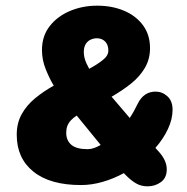

<svg xmlns="http://www.w3.org/2000/svg" viewBox="-20 -645 659 677"><path d="M39 -170Q39 -211 56.5 -242.5Q74 -274 103.8 -298.5Q133.5 -323 169.5 -343Q154 -369 141 -401.5Q128 -434 128 -469Q128 -517.5 154.8 -552.2Q181.5 -587 226 -606Q270.5 -625 322.5 -625Q375.5 -625 417.8 -607Q460 -589 484.5 -555.5Q509 -522 509 -475.5Q509 -436.5 490.8 -405.5Q472.5 -374.5 441.8 -350Q411 -325.5 373.5 -304L437.5 -229Q446 -242 452 -253Q458 -264 465.5 -279Q486.5 -322 528.5 -322Q552 -322 570.2 -305.5Q588.5 -289 588.5 -258Q588.5 -225 572.2 -190.2Q556 -155.5 528 -123.5L541 -109Q568 -78.5 568 -48Q568 -18 547.5 -3Q527 12 500.5 12Q478 12 460.8 2.2Q443.5 -7.5 426.5 -24.5L416.5 -34.5Q381 -15 342.2 -3.8Q303.5 7.5 265.5 7.5Q156.5 7.5 97.8 -39.8Q39 -87 39 -170ZM213.5 -177Q213.5 -149.5 231.8 -134.2Q250 -119 289 -119Q300.5 -119 312.2 -123.2Q324 -127.5 335 -134L250.5 -237.5Q238 -229.5 229.8 -220.5Q221.5 -211.5 217.5 -201Q213.5 -190.5 213.5 -177ZM275.5 -461Q275.5 -451 278 -441Q280.5 -431 285 -421.2Q289.5 -411.5 294.5 -402.5Q321 -416.5 341.5 -432.5Q362 -448.5 362 -466Q362 -480.5 356.8 -490.2Q351.5 -500 342.2 -505Q333 -510 321.5 -510Q310 -510 299.2 -505Q288.5 -500 282 -489.2Q275.5 -478.5 275.5 -461Z"/></svg>

Font: Sono Monospace ExtraBold
Style: Regular
Weight: 800
Version: Version 2.112